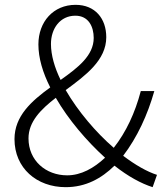

<svg xmlns="http://www.w3.org/2000/svg" viewBox="-20 -762 685 795"><path d="M252 13C335 13 400 -23 454 -76C511 -31 565 -2 612 13L630 -38C589 -51 540 -79 490 -117C548 -193 591 -286 619 -385H563C539 -294 502 -215 451 -150C377 -214 303 -301 252 -389C335 -450 420 -513 420 -608C420 -685 374 -742 293 -742C201 -742 139 -672 139 -578C139 -522 157 -461 188 -400C111 -344 40 -282 40 -186C40 -66 132 13 252 13ZM415 -109C369 -66 316 -36 258 -36C170 -36 98 -97 98 -189C98 -258 149 -309 211 -357C263 -267 338 -179 415 -109ZM231 -431C206 -482 191 -534 191 -580C191 -644 229 -697 292 -697C347 -697 368 -651 368 -605C368 -532 303 -482 231 -431Z"/></svg>

Font: Noto Sans KR Light
Style: Regular
Weight: 300
Designer: Ryoko NISHIZUKA 西塚涼子 (kana, bopomofo & ideographs); Paul D. Hunt (Latin, Greek & Cyrillic); Sandoll Communications 산돌커뮤니
Foundry: Adobe
Version: Version 2.004;hotconv 1.0.118;makeotfexe 2.5.65603